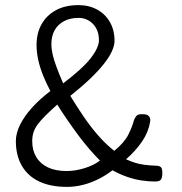

<svg xmlns="http://www.w3.org/2000/svg" viewBox="-20 -720 710 751"><path d="M242 11Q178 11 133.5 -10Q89 -31 65.5 -71.5Q42 -112 42 -168Q42 -198 58 -231Q74 -264 104.5 -298Q135 -332 177 -364Q161 -394 148.5 -425Q136 -456 129.5 -486Q123 -516 123 -544Q123 -591 143 -626Q163 -661 199.5 -680.5Q236 -700 287 -700Q328 -700 360 -682.5Q392 -665 410 -633.5Q428 -602 428 -560Q428 -542 417.5 -519Q407 -496 385.5 -469Q364 -442 331.5 -411Q299 -380 255 -345Q280 -304 307.5 -263.5Q335 -223 365.5 -188.5Q396 -154 427 -130Q466 -162 481.5 -192.5Q497 -223 504 -250Q507 -258 513.5 -266.5Q520 -275 542 -273Q553 -273 559 -268.5Q565 -264 567 -257.5Q569 -251 567 -243Q561 -204 536 -167Q511 -130 473 -97Q493 -88 509.5 -83Q526 -78 544.5 -75.5Q563 -73 587 -72Q603 -72 609 -66.5Q615 -61 615 -44Q615 -24 609 -17Q603 -10 586 -10Q562 -10 534.5 -14Q507 -18 478 -28Q449 -38 420 -54Q394 -34 365 -19.5Q336 -5 305 3Q274 11 242 11ZM240 -51Q275 -51 311.5 -62.5Q348 -74 371 -92Q351 -112 329 -137.5Q307 -163 285.5 -192Q264 -221 243 -251.5Q222 -282 204 -311Q177 -287 158 -268Q139 -249 127.5 -233.5Q116 -218 111 -202Q106 -186 106 -168Q106 -132 122 -105.5Q138 -79 168 -65Q198 -51 240 -51ZM227 -394Q264 -422 291 -446.5Q318 -471 334.5 -492Q351 -513 359 -531Q367 -549 367 -562Q367 -602 344 -626Q321 -650 287 -650Q254 -650 230 -637Q206 -624 193.5 -601.5Q181 -579 181 -548Q181 -528 186 -506.5Q191 -485 201 -458Q211 -431 227 -394Z"/></svg>

Font: Fredoka SemiCondensed Light
Style: Regular
Weight: 300
Width: 4
Designer: Ben Nathan
Foundry: Milena B. Brandão, Ben Nathan
Version: Version 2.001